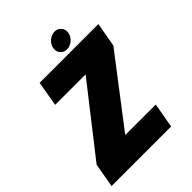

<svg xmlns="http://www.w3.org/2000/svg" viewBox="-235 -821 923 923"><g transform="rotate(-45 226.0 -359.5)"><path d="M-27 0 -5 -123.5 264.5 -468H57.5L79.5 -595.5H479L457 -472L193 -127H400.5L378 0ZM287 -616Q265.5 -616 253 -631Q240.5 -646 244 -667.5Q248 -689 265.5 -704Q283 -719 304.5 -719Q325.5 -719 338 -704Q350.5 -689 347 -667.5Q343 -646 325.5 -631Q308 -616 287 -616Z"/></g></svg>

Font: Anybody ExtraBold
Style: Italic
Weight: 800
Italic angle: -10°
Designer: Tyler Finck
Foundry: Etcetera Type Company
Version: Version 1.010; ttfautohint (v1.8.3) -l 8 -r 50 -G 200 -x 14 